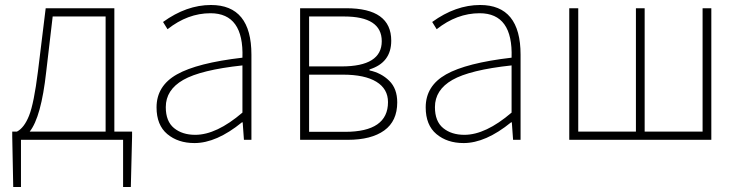

<svg xmlns="http://www.w3.org/2000/svg" viewBox="-20 -560 2975 769"><path d="M403 -33V-494H191L165 -272Q145 -91 99 -33ZM438 -33H509V-13L504 189H473V0H64V189H33L29 -13V-33H48Q77 -48 96.5 -97Q116 -146 132 -274L163 -527H438Z M759 13Q693 13 650 -23Q607 -59 607 -130Q607 -216 688.5 -262Q770 -308 951 -329Q957 -507 823 -507Q732 -507 651 -443L633 -472Q727 -540 825 -540Q987 -540 987 -341V0H957L952 -70H949Q847 13 759 13ZM762 -20Q847 -20 951 -109V-298Q784 -280 714 -240Q644 -200 644 -131Q644 -74 677 -47Q710 -20 762 -20Z M1182 0V-527H1367Q1547 -527 1547 -397Q1547 -309 1460 -282V-278Q1507 -268 1539 -236.5Q1571 -205 1571 -150Q1571 -75 1519 -37.5Q1467 0 1373 0ZM1218 -294H1348Q1509 -294 1509 -395Q1509 -494 1358 -494H1218ZM1218 -32H1362Q1534 -32 1534 -151Q1534 -204 1487.5 -232.5Q1441 -261 1353 -261H1218Z M1837 13Q1771 13 1728 -23Q1685 -59 1685 -130Q1685 -216 1766.5 -262Q1848 -308 2029 -329Q2035 -507 1901 -507Q1810 -507 1729 -443L1711 -472Q1805 -540 1903 -540Q2065 -540 2065 -341V0H2035L2030 -70H2027Q1925 13 1837 13ZM1840 -20Q1925 -20 2029 -109V-298Q1862 -280 1792 -240Q1722 -200 1722 -131Q1722 -74 1755 -47Q1788 -20 1840 -20Z M2260 0V-527H2296V-33H2527V-527H2562V-33H2794V-527H2829V0Z"/></svg>

Font: Noto Sans Korean Thin
Style: Regular
Weight: 250
Designer: Ryoko NISHIZUKA  (kana & ideographs); Paul D. Hunt (Latin, Greek & Cyrillic); Wenlong ZHANG  (bopomofo); Sandoll Communi
Foundry: Adobe Systems Incorporated
Version: Version 1.0001;PS 1;hotconv 1.0.78;makeotf.lib2.5.61930